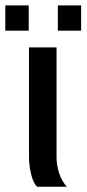

<svg xmlns="http://www.w3.org/2000/svg" viewBox="-43 -708 328 728"><path d="M97.2 0Q82.5 -15.6 74.7 -48.6Q66.9 -81.5 66.9 -115.2V-528.3H171.4V-110.8Q171.4 -80.1 181.9 -49.8Q192.4 -19.5 210.4 0ZM264.6 -687.5V-591.8H176.3V-687.5ZM65.9 -687.5V-591.8H-22.9V-687.5Z"/></svg>

Font: Arimo Medium
Style: Regular
Weight: 500
Designer: Steve Matteson
Foundry: Monotype Imaging Inc.
Version: Version 1.33